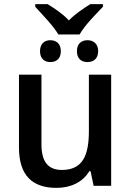

<svg xmlns="http://www.w3.org/2000/svg" viewBox="-20 -901 635 931"><path d="M263 -734H366C391 -779 444 -831 479 -868V-881H418C384 -859 347 -836 314 -802C282 -836 246 -859 211 -881H151V-868C185 -830 236 -779 263 -734ZM224 -600C253 -600 275 -616 275 -653C275 -689 253 -706 224 -706C196 -706 174 -689 174 -653C174 -616 196 -600 224 -600ZM404 -600C433 -600 456 -616 456 -653C456 -689 433 -706 404 -706C375 -706 353 -689 353 -653C353 -616 375 -600 404 -600ZM519 -539H411V-266C411 -144 379 -77 280 -77C212 -77 181 -118 181 -202V-539H72V-186C72 -49 138 10 254 10C319 10 380 -15 413 -71H419L434 0H519Z"/></svg>

Font: Noto Sans Thai Medium
Style: Regular
Weight: 500
Designer: Monotype Design Team
Foundry: Monotype Imaging Inc.
Version: Version 1.901